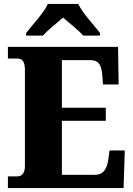

<svg xmlns="http://www.w3.org/2000/svg" viewBox="-20 -951 674 971"><path d="M112 -784V-771H197C217 -794 270 -838 299 -862C327 -839 384 -791 401 -771H486V-784C457 -822 396 -886 376 -931H222C202 -886 141 -822 112 -784ZM20 0H605L611 -190H534L527 -140C520 -96 502 -67 461 -67H293V-340H515V-406H293V-647H434C478 -647 492 -626 497 -574L501 -524H580L577 -714H20V-655H66C86 -655 106 -648 106 -599V-110C106 -79 93 -59 68 -59H20Z"/></svg>

Font: Noto Serif Georgian SemiCondensed Black
Style: Regular
Weight: 900
Width: 4
Designer: Monotype Design Team, Akaki Razmadze
Foundry: Google LLC
Version: Version 2.003